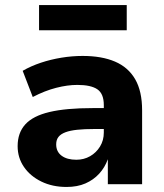

<svg xmlns="http://www.w3.org/2000/svg" viewBox="-20 -731 650 762"><path d="M244 11Q188 11 144 -10.5Q100 -32 75 -68.5Q50 -105 50 -151Q50 -204 80.5 -237.5Q111 -271 176.5 -286.5Q242 -302 348 -302H411V-219H354Q315 -219 286.5 -216Q258 -213 239.5 -206Q221 -199 212 -187.5Q203 -176 203 -158Q203 -129 224.5 -113Q246 -97 283 -97Q313 -97 337.5 -111Q362 -125 377 -149.5Q392 -174 392 -205V-314Q392 -359 366.5 -376.5Q341 -394 287 -394Q248 -394 203 -382.5Q158 -371 110 -346L70 -450Q103 -469 142 -482Q181 -495 223.5 -502Q266 -509 308 -509Q384 -509 436.5 -486.5Q489 -464 516.5 -416.5Q544 -369 544 -293V0H408V-99Q396 -66 373.5 -41.5Q351 -17 319 -3Q287 11 244 11ZM135 -611V-711H483V-611Z"/></svg>

Font: Nunito Sans 9pt ExtraBold
Style: Regular
Weight: 800
Version: Version 3.101;gftools[0.9.27]